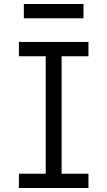

<svg xmlns="http://www.w3.org/2000/svg" viewBox="-20 -946 540 966"><path d="M75 0V-72H210V-663H75V-735H425V-663H290V-72H425V0ZM100 -854V-926H400V-854Z"/></svg>

Font: Iosevka SS01
Style: Regular
Weight: 400
Monospace: yes
Designer: Belleve Invis
Foundry: Belleve Invis
Version: 2.3.3; ttfautohint (v1.8.3)